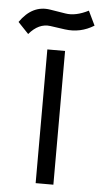

<svg xmlns="http://www.w3.org/2000/svg" viewBox="-82 -854 472 890"><g transform="rotate(5 154.5 -409.0)"><path d="M118.7 -622.6V-0.4H201.2V-622.6ZM123 -731.9 191.9 -722.2C240.1 -715.7 285.2 -725.4 327.1 -751.5L294.9 -818.4C255.2 -798.2 219.6 -790.7 188 -795.9L115.2 -807.6C59.9 -816.4 13 -793.1 -25.4 -737.8L23.9 -686C53.9 -721.5 86.9 -736.8 123 -731.9Z"/></g></svg>

Font: Dirooz FD
Style: FD
Weight: 400
Foundry: DejaVu fonts team - Redesigned by Saber Rastikerdar
Version: Version 0.2.1